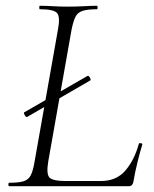

<svg xmlns="http://www.w3.org/2000/svg" viewBox="-20 -645 534 665"><path d="M74 -240Q70 -238 65.5 -246.5Q61 -255 64 -256L283 -382Q287 -384 291.5 -376Q296 -368 292 -366ZM12 0Q9 0 9 -6Q9 -12 12 -12Q44 -12 61 -17Q78 -22 86 -37Q94 -52 99 -81L181 -544Q189 -587 177.5 -600Q166 -613 118 -613Q116 -613 116 -619Q116 -625 118 -625Q138 -625 162.5 -623.5Q187 -622 215 -622Q244 -622 270.5 -623.5Q297 -625 316 -625Q318 -625 318 -619Q318 -613 316 -613Q284 -613 266.5 -607.5Q249 -602 241.5 -587Q234 -572 228 -543L147 -85Q140 -43 151 -30.5Q162 -18 209 -18H329Q383 -18 414 -54Q445 -90 461 -147Q461 -150 467.5 -149Q474 -148 473 -145Q465 -119 456 -82.5Q447 -46 442 -15Q439 0 426 0Z"/></svg>

Font: Cormorant Garamond Light Light
Style: Italic
Weight: 300
Italic angle: -10°
Version: Version 4.001